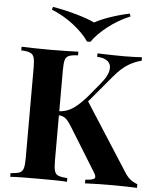

<svg xmlns="http://www.w3.org/2000/svg" viewBox="-61 -989 846 1041"><g transform="rotate(5 362.0 -469.0)"><path d="M689 -708V-689Q657 -682 620.5 -661Q584 -640 544 -593L356 -369L414 -452L652 -81Q666 -58 682 -44Q698 -30 724 -20V0Q689 -2 646 -2.5Q603 -3 568 -3Q547 -3 517 -2.5Q487 -2 441 0V-20Q482 -22 490.5 -31.5Q499 -41 483 -65L338 -300Q324 -323 313 -334.5Q302 -346 291 -350.5Q280 -355 262 -356V-377Q306 -378 340.5 -401Q375 -424 416 -471L475 -542Q513 -587 519.5 -619.5Q526 -652 506.5 -670Q487 -688 447 -689V-708Q472 -707 494.5 -706.5Q517 -706 541.5 -705.5Q566 -705 595 -705Q624 -705 647.5 -706Q671 -707 689 -708ZM343 -708V-688Q311 -687 294.5 -680.5Q278 -674 273 -656.5Q268 -639 268 -602V-106Q268 -70 273.5 -52Q279 -34 295 -28Q311 -22 343 -20V0Q316 -2 275 -2.5Q234 -3 192 -3Q144 -3 101.5 -2.5Q59 -2 34 0V-20Q66 -22 82 -28Q98 -34 103.5 -52Q109 -70 109 -106V-602Q109 -639 103.5 -656.5Q98 -674 81.5 -680.5Q65 -687 34 -688V-708Q59 -707 101.5 -706Q144 -705 192 -705Q234 -705 275 -706Q316 -707 343 -708ZM603 -938 608 -923Q543 -896 488.5 -853.5Q434 -811 403 -767H385Q355 -811 300.5 -853.5Q246 -896 180 -923L185 -938Q250 -927 313.5 -909Q377 -891 414 -873Q445 -891 497.5 -909Q550 -927 603 -938Z"/></g></svg>

Font: Playfair Display
Style: Bold
Weight: 700
Designer: Claus Eggers Sørensen
Foundry: Claus Eggers Sørensen
Version: Version 1.203